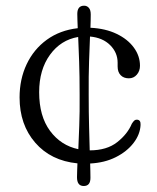

<svg xmlns="http://www.w3.org/2000/svg" viewBox="-20 -560 536 657"><path d="M283.5 -235Q283.5 -174 284.8 -127.5Q286 -81 287 -45.5Q345.5 -45.5 381 -73.5Q416.5 -101.5 431 -136.5Q435.5 -143.5 439 -147Q442.5 -150.5 448 -150.5Q462 -150.5 461 -132.5Q459.5 -100 437 -70.8Q414.5 -41.5 376.2 -22.2Q338 -3 288.5 -0.5Q289 14 289.2 26Q289.5 38 289.5 48.5Q289.5 76.5 266.5 76.5Q243.5 76.5 243.5 46.5Q243.5 36.5 244 24.5Q244.5 12.5 245 -1Q154 -10 100.5 -71.8Q47 -133.5 47 -226.5Q47 -289 71.2 -340.2Q95.5 -391.5 140.2 -424Q185 -456.5 246 -463.5Q245.5 -477.5 245 -489.8Q244.5 -502 244.5 -512.5Q244.5 -540.5 268 -540.5Q277.5 -540.5 284 -533.2Q290.5 -526 290.5 -510.5Q290.5 -500.5 290.2 -489.2Q290 -478 289.5 -465Q341 -462.5 379 -444.2Q417 -426 438 -397.2Q459 -368.5 459 -335Q459 -317 448.2 -304.5Q437.5 -292 421 -292Q403 -292 392.8 -302.8Q382.5 -313.5 382.5 -332.5V-345.5Q382.5 -380 357 -405.5Q331.5 -431 288 -435Q286.5 -399.5 284.8 -350.5Q283 -301.5 283.5 -235ZM114 -244.5Q114 -162.5 151.2 -112.2Q188.5 -62 248 -49.5Q249.5 -84 251.2 -129.8Q253 -175.5 252.5 -235Q252.5 -300.5 250.8 -349Q249 -397.5 247.5 -433.5Q188 -423.5 151 -372.5Q114 -321.5 114 -244.5Z"/></svg>

Font: Fraunces 9pt S100 Light
Style: Regular
Weight: 300
Version: Version 1.000; ttfautohint (v1.8.3)